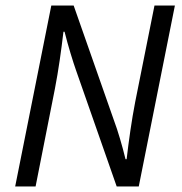

<svg xmlns="http://www.w3.org/2000/svg" viewBox="-20 -676 659 696"><path d="M35 0H109L179 -354C192 -421 202 -493 210 -561H214C227 -509 245 -451 256 -420L403 0H483L614 -656H540L470 -306C457 -239 447 -167 439 -99H435C424 -145 406 -206 394 -237L247 -656H166Z"/></svg>

Font: Source Sans Pro
Style: Italic
Weight: 400
Italic angle: -11°
Designer: Paul D. Hunt
Foundry: Adobe Systems Incorporated
Version: Version 3.006;hotconv 1.0.111;makeotfexe 2.5.65597